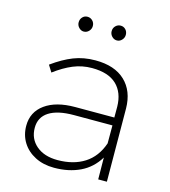

<svg xmlns="http://www.w3.org/2000/svg" viewBox="-106 -791 778 877"><g transform="rotate(15 283.0 -352.0)"><path d="M439 0 438 -103Q406 -50 352.5 -24.5Q299 1 230 1Q179 1 140 -19Q101 -39 79.5 -73.5Q58 -108 58 -152Q58 -217 110 -254.5Q162 -292 252 -292H437V-343Q436 -410 397 -447Q358 -484 281 -484Q234 -484 192 -466.5Q150 -449 106 -416L86 -448Q137 -485 184 -503.5Q231 -522 287 -522Q378 -522 427.5 -475Q477 -428 478 -346L480 0ZM438 -170V-255H256Q179 -255 138.5 -229Q98 -203 98 -153Q98 -101 135.5 -69Q173 -37 236 -37Q311 -37 363 -70Q415 -103 438 -170ZM234 -670Q234 -656 224 -645.5Q214 -635 200 -635Q187 -635 177 -645.5Q167 -656 167 -670Q167 -685 176.5 -695Q186 -705 200 -705Q214 -705 224 -695Q234 -685 234 -670ZM390 -670Q390 -656 380 -645.5Q370 -635 357 -635Q343 -635 333 -645.5Q323 -656 323 -670Q323 -685 333 -695Q343 -705 357 -705Q371 -705 380.5 -695Q390 -685 390 -670Z"/></g></svg>

Font: Argentum Sans ExtraLight
Style: Regular
Weight: 275
Designer: Julieta Ulanovsky (Modified by Cristiano Sobral)
Foundry: Julieta Ulanovsky
Version: Version 1.000; ttfautohint (v1.5.65-e2d9)